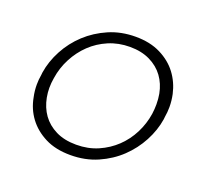

<svg xmlns="http://www.w3.org/2000/svg" viewBox="-101 -663 863 802"><g transform="rotate(20 330.5 -262.0)"><path d="M285 17Q219 17 172 -7Q125 -31 96.5 -69.5Q68 -108 59 -157Q53 -184 53 -212Q53 -234 57 -257L58 -267Q66 -319 92.5 -368.5Q119 -418 160 -456Q201 -494 255 -517.5Q309 -541 374 -541Q438 -541 485 -517.5Q532 -494 560.5 -456Q589 -418 600 -369Q606 -341 606 -313Q606 -290 602 -267L601 -257Q593 -206 567 -157Q541 -108 500.5 -69.5Q460 -31 405.5 -7Q351 17 285 17ZM293 -32Q346 -32 389.5 -51Q433 -70 466 -101.5Q499 -133 520 -174.5Q541 -216 548 -262Q551 -284 551 -305Q551 -329 547 -351Q539 -393 516 -424.5Q493 -456 455 -474.5Q417 -493 366 -493Q315 -493 271.5 -474.5Q228 -456 195 -424.5Q162 -393 140 -351Q118 -309 111 -262Q107 -239 107 -217Q107 -196 111 -175Q119 -133 141.5 -101.5Q164 -70 202 -51Q240 -32 293 -32Z"/></g></svg>

Font: Sora ExtraLight
Style: Italic
Weight: 200
Designer: Jonathan Barnbrook, Juli√°n Moncada
Version: Version 1.000